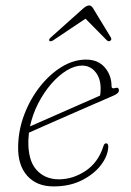

<svg xmlns="http://www.w3.org/2000/svg" viewBox="-20 -676 479 704"><path d="M377 -136.5Q375 -103 349.5 -70Q324 -37 279.8 -14.8Q235.5 7.5 176.5 7.5Q114.5 7.5 79.8 -31.5Q45 -70.5 46.5 -139.5Q47.5 -199.5 69.2 -256.5Q91 -313.5 126.8 -358.8Q162.5 -404 206.2 -430.8Q250 -457.5 295.5 -457.5Q339.5 -457.5 364.2 -428.8Q389 -400 389 -360Q389 -349.5 401.5 -353Q416 -358 416 -344Q416 -334 396.5 -325.5Q366.5 -312.5 321.5 -293Q276.5 -273.5 228.8 -252.5Q181 -231.5 142.2 -214.5Q103.5 -197.5 86 -189.5Q84.5 -176 84 -162.5Q82 -89 113.2 -53.8Q144.5 -18.5 196 -18.5Q247 -18.5 293.5 -49.2Q340 -80 359 -139.5Q362 -150.5 369 -150.5Q377.5 -150.5 377 -136.5ZM281 -435.5Q254 -435.5 224.8 -417.8Q195.5 -400 168.2 -368.8Q141 -337.5 120.2 -297.2Q99.5 -257 90 -212.5Q108.5 -220.5 140 -234.5Q171.5 -248.5 208.8 -264.8Q246 -281 282.5 -297.2Q319 -313.5 347 -325.5Q349 -335 349 -352Q349 -388.5 330 -412Q311 -435.5 281 -435.5ZM383.5 -526Q378 -522.5 371.5 -528.5L293.5 -607.5L175.5 -528.5Q166 -522.5 161.5 -526Q157 -530 166 -538.5L284.5 -644.5Q297.5 -656 307 -656Q315.5 -656 322 -644.5L386.5 -538.5Q391 -530 383.5 -526Z"/></svg>

Font: Fraunces 9pt Soft Thin
Style: Italic
Weight: 100
Italic angle: -16°
Version: Version 1.000;[b76b70a41]